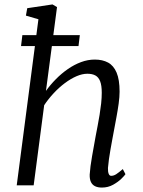

<svg xmlns="http://www.w3.org/2000/svg" viewBox="-20 -837 646 867"><path d="M440 10Q422 10 409.5 4Q397 -2 390.8 -14.8Q384.5 -27.5 385 -48.5Q386 -65.5 388.8 -87Q391.5 -108.5 395.8 -132Q400 -155.5 404.2 -178.8Q408.5 -202 412 -222.5Q416 -244 420.8 -268.5Q425.5 -293 429.8 -319Q434 -345 436.8 -370.2Q439.5 -395.5 439.5 -418Q439.5 -451.5 432.2 -470Q425 -488.5 410.8 -496.2Q396.5 -504 374.5 -504Q351.5 -504 325.5 -492.8Q299.5 -481.5 273 -461.8Q246.5 -442 222.5 -416.2Q198.5 -390.5 179.5 -362L132 0H55.5L153.5 -750L97 -766.5L103 -800L217 -817L237.5 -805L187.5 -426.5Q207.5 -454.5 232.8 -480Q258 -505.5 286.5 -525.2Q315 -545 345.8 -556.5Q376.5 -568 408 -568Q443 -568 468 -554.5Q493 -541 506.5 -509.2Q520 -477.5 520 -423Q520 -399.5 515.8 -368.8Q511.5 -338 505.5 -306Q499.5 -274 494.5 -247Q491 -228.5 487 -206.8Q483 -185 479 -162.5Q475 -140 472 -118.5Q469 -97 467.5 -78.5Q467 -61.5 470.8 -52.2Q474.5 -43 482 -43Q493.5 -43 505 -50.5Q516.5 -58 534.5 -73.5L546.5 -50.5Q543 -44.5 528.2 -30Q513.5 -15.5 490.8 -2.8Q468 10 440 10ZM81 -678.5H340.5L334.5 -629H75Z"/></svg>

Font: Merriweather Light
Style: Italic
Weight: 300
Italic angle: -7.8°
Designer: Eben Sorkin
Foundry: Eben Sorkin
Version: Version 2.101